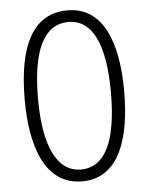

<svg xmlns="http://www.w3.org/2000/svg" viewBox="-53 -767 636 821"><g transform="rotate(-5 265.5 -357.0)"><path d="M479 -358C479 -567 421 -724 267 -724C126 -724 52 -603 52 -359C52 -165 104 10 267 10C427 10 479 -159 479 -358ZM109 -358C109 -562 160 -674 267 -674C370 -674 422 -564 422 -358C422 -149 370 -41 266 -41C164 -41 109 -154 109 -358Z"/></g></svg>

Font: Noto Sans Kannada ExtraCondensed Light
Style: Regular
Weight: 300
Width: 2
Designer: Jelle Bosma - Monotype Design Team
Foundry: Monotype Imaging Inc.
Version: Version 2.005